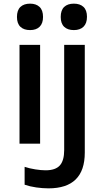

<svg xmlns="http://www.w3.org/2000/svg" viewBox="-20 -788 570 1053"><path d="M145 -623Q111 -623 92 -641Q73 -659 73 -695Q73 -732 92 -750Q111 -768 145 -768Q178 -768 197 -750Q216 -732 216 -695Q216 -660 197.5 -641.5Q179 -623 145 -623ZM385 -623Q351 -623 332 -641Q313 -659 313 -695Q313 -732 332 -750Q351 -768 385 -768Q419 -768 438 -750Q457 -732 457 -696Q457 -660 438 -641.5Q419 -623 385 -623ZM246 245Q214 245 179 240Q144 235 115 225V127Q142 136 174 141Q206 146 230 146Q284 146 308 119.5Q332 93 332 35V-542H445V49Q445 245 246 245ZM87 0V-542H200V0Z"/></svg>

Font: Noto Sans Mono Condensed SemiBold
Style: Regular
Weight: 600
Width: 3
Designer: Monotype Design Team
Foundry: Monotype Imaging Inc.
Version: Version 2.014